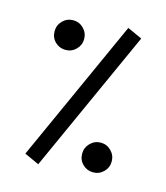

<svg xmlns="http://www.w3.org/2000/svg" viewBox="-101 -739 706 815"><g transform="rotate(15 252.0 -331.0)"><path d="M362.3 -660.2 78.1 -31.7 142.6 -2.4 426.8 -630.9ZM311 -94.2Q311 -66.4 330.1 -47.9Q349.1 -29.3 376 -29.3Q402.8 -29.3 421.9 -48.3Q440.9 -67.4 440.9 -94.2Q440.9 -121.1 421.9 -140.4Q402.8 -159.7 376 -159.7Q349.1 -159.7 330.1 -140.4Q311 -121.1 311 -94.2ZM63.5 -565.9Q63.5 -538.1 82.5 -519.5Q101.6 -501 128.4 -501Q155.3 -501 174.3 -520Q193.4 -539.1 193.4 -565.9Q193.4 -592.8 174.3 -612.1Q155.3 -631.3 128.4 -631.3Q101.6 -631.3 82.5 -612.1Q63.5 -592.8 63.5 -565.9Z"/></g></svg>

Font: Vazir Variable Regular
Style: Regular
Weight: 400
Designer: Saber Rastikerdar
Foundry: Saber Rastikerdar
Version: Version 30.1.0